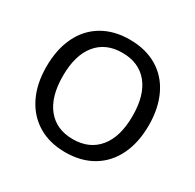

<svg xmlns="http://www.w3.org/2000/svg" viewBox="-156 -885 1083 1065"><g transform="rotate(30 385.5 -352.5)"><path d="M58 -352Q58 -463 97.5 -544.5Q137 -626 211 -669.5Q285 -713 385 -713Q486 -713 560 -669.5Q634 -626 673.5 -544.5Q713 -463 713 -353Q713 -243 673.5 -161.5Q634 -80 560 -36Q486 8 385 8Q285 8 211.5 -36Q138 -80 98 -161Q58 -242 58 -352ZM609 -353Q609 -486 550.5 -557.5Q492 -629 385 -629Q280 -629 221.5 -557.5Q163 -486 163 -353Q163 -220 221.5 -148Q280 -76 385 -76Q491 -76 550 -148Q609 -220 609 -353Z"/></g></svg>

Font: wassup Sans
Style: Medium
Weight: 600
Version: Version 2.001